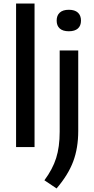

<svg xmlns="http://www.w3.org/2000/svg" viewBox="-20 -828 531 1081"><path d="M70.5 0V-808H174.5V0ZM230 187Q276.5 124.5 296.2 61.8Q316 -1 316 -86V-544H420.5V-91Q420.5 5.5 392.2 81Q364 156.5 298.5 233ZM299 -712Q299 -741 316.5 -757Q334 -773 367.5 -773Q401 -773 418.5 -757Q436 -741 436 -712Q436 -683 418.5 -667.5Q401 -652 367.5 -652Q334 -652 316.5 -667.5Q299 -683 299 -712Z"/></svg>

Font: Encode Sans Medium
Style: Regular
Weight: 500
Designer: Multiple Designers
Foundry: Impallari Type
Version: Version 2.000